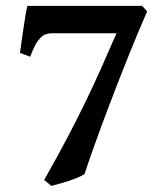

<svg xmlns="http://www.w3.org/2000/svg" viewBox="-20 -608 550 643"><path d="M472.7 -569.8Q438.5 -491.2 406.5 -411.1Q374.5 -331.1 346.7 -257.8Q318.8 -184.6 297.4 -124.5Q275.9 -64.5 263.2 -25.4Q252 -17.6 231.7 -9.8Q211.4 -2 189.7 4.2Q168 10.3 151.9 14.6L127.9 -5.4Q170.4 -80.1 203.6 -143.1Q236.8 -206.1 264.6 -263.4Q292.5 -320.8 317.9 -377.7Q343.3 -434.6 370.1 -496.6H152.3Q143.1 -496.6 131.8 -492.7Q120.6 -488.8 107.9 -472.4Q95.2 -456.1 81.1 -418L46.9 -430.7Q48.3 -441.9 51.5 -463.6Q54.7 -485.4 58.1 -510Q61.5 -534.7 65.2 -556.2Q68.8 -577.6 71.8 -588.4H456.1Z"/></svg>

Font: Namdhinggo ExtraBold
Style: Regular
Weight: 800
Designer: Victor Gaultney
Foundry: SIL International
Version: Version 3.001